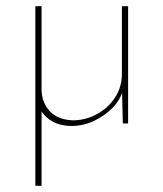

<svg xmlns="http://www.w3.org/2000/svg" viewBox="-20 -398 527 619"><path d="M211 8Q168 8 139.5 -12.5Q111 -33 100 -68L114 -73V201H94V-108V-378H114V-108Q115 -67 140.5 -39.5Q166 -12 215 -10Q255 -10 291.5 -29.5Q328 -49 350.5 -83Q373 -117 373 -160V-378H393V0H376L373 -120L376 -107Q368 -76 342.5 -50Q317 -24 282.5 -8Q248 8 211 8Z"/></svg>

Font: Josefin Sans Thin Thin
Style: Regular
Weight: 250
Version: Version 2.001